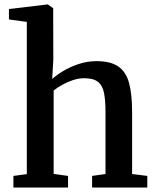

<svg xmlns="http://www.w3.org/2000/svg" viewBox="-20 -839 699 859"><path d="M100 -60V-741L20 -752V-798.5L191 -819H194L218 -802.5L218.5 -571L213.5 -485.5Q231 -502 262 -520.8Q293 -539.5 331.8 -552.5Q370.5 -565.5 411.5 -565.5Q474.5 -565.5 509.2 -541.5Q544 -517.5 557.5 -467.5Q571 -417.5 571 -339V-60.5L639 -52V0H392V-52L452 -60.5V-339.5Q452 -391 445.2 -424Q438.5 -457 418 -473Q397.5 -489 357 -489Q332 -489 307 -480.8Q282 -472.5 259.2 -460Q236.5 -447.5 220 -434V-61L284.5 -52V0H40V-52Z"/></svg>

Font: Merriweather 24pt SemiBold
Style: Regular
Weight: 600
Designer: Eben Sorkin
Foundry: Eben Sorkin
Version: Version 2.100